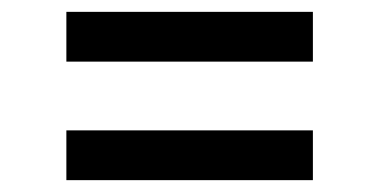

<svg xmlns="http://www.w3.org/2000/svg" viewBox="-20 -502 640 324"><path d="M92 -398V-482H508V-398ZM92 -198V-282H508V-198Z"/></svg>

Font: Iosevka Etoile Medium
Style: Regular
Weight: 500
Designer: Belleve Invis
Foundry: Belleve Invis
Version: Version 22.1.2; ttfautohint (v1.8.4)